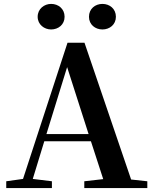

<svg xmlns="http://www.w3.org/2000/svg" viewBox="-20 -964 786 984"><path d="M505 -813C542 -813 574 -838 574 -878C574 -919 542 -944 505 -944C468 -944 436 -919 436 -878C436 -838 468 -813 505 -813ZM242 -813C279 -813 311 -838 311 -878C311 -919 279 -944 242 -944C207 -944 173 -919 173 -878C173 -838 207 -813 242 -813ZM218 -277 324 -620 434 -277ZM652 -44 413 -745H326L98 -47L12 -35V0H246V-35L148 -47L207 -240H446L509 -46L412 -35V0H735V-35Z"/></svg>

Font: Noto Serif CJK JP
Style: Bold
Weight: 700
Designer: Ryoko NISHIZUKA 西塚涼子 (kana & ideographs); Frank Grießhammer (Latin, Greek & Cyrillic); Wenlong ZHANG 张文龙 (bopomofo); San
Foundry: Adobe Systems Incorporated
Version: Version 1.000;PS 1;hotconv 16.6.53;makeotf.lib2.5.65590